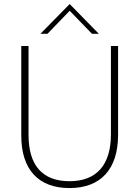

<svg xmlns="http://www.w3.org/2000/svg" viewBox="-20 -925 692 952"><path d="M324.5 7.5C480 7.5 565.5 -86.5 565.5 -257V-697H530V-259C530 -109 460.5 -26.5 324.5 -26.5C188.5 -26.5 121.5 -107.5 121.5 -255.5V-697H85.5V-252C85.5 -84.5 170.5 7.5 324.5 7.5ZM180.5 -757.5H215.5L325.5 -871.5L436 -757.5H470L325.5 -905Z"/></svg>

Font: HK Grotesk ExtraLight
Style: Regular
Weight: 200
Designer: Alfredo Marco Pradil
Foundry: Hanken Design Co.
Version: Version 3.001;FEAKit 1.0